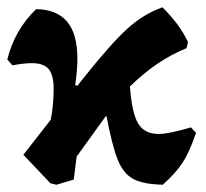

<svg xmlns="http://www.w3.org/2000/svg" viewBox="-21 -498 563 526"><path d="M516 -134Q498 -81 479 -52Q460 -23 425 8Q372 7 344.5 -7.5Q317 -22 301.5 -60.5Q286 -99 271 -179L269 -180L189 -69L181 -6L134 8H133L117 4L43 -74L118 -170Q126 -210 126 -255Q126 -292 112.5 -308.5Q99 -325 66 -325Q45 -325 13 -319L-1 -335Q19 -416 78 -473Q135 -472 163 -438.5Q191 -405 191 -337Q191 -306 185 -265L191 -263L206 -282Q284 -380 328.5 -420Q373 -460 424 -478Q470 -433 494 -383L490 -366Q408 -333 335 -261Q340 -190 357 -160.5Q374 -131 414 -131Q441 -131 502 -149Z"/></svg>

Font: Alegreya ExtraBold
Style: Regular
Weight: 800
Designer: Juan Pablo del Peral
Foundry: Huerta Tipografica
Version: Version 2.007; ttfautohint (v1.6)